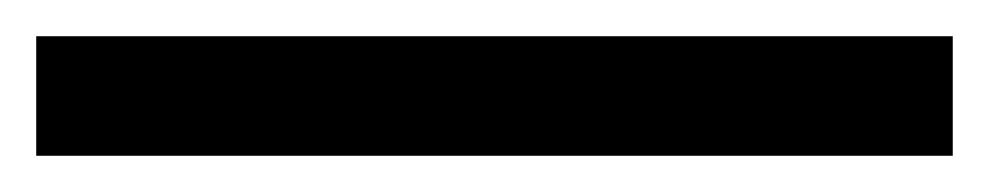

<svg xmlns="http://www.w3.org/2000/svg" viewBox="-23 -846 546 106"><path d="M503 -760H-3V-826H503Z"/></svg>

Font: Noto Sans Tagbanwa
Style: Regular
Weight: 400
Designer: Monotype Design Team
Foundry: Monotype Imaging Inc.
Version: Version 2.001; ttfautohint (v1.8.4.7-5d5b)